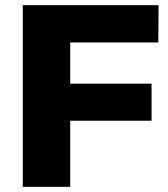

<svg xmlns="http://www.w3.org/2000/svg" viewBox="-20 -721 647 741"><path d="M68 -701H592L591 -557H251V-398H565V-255H251V0H68Z"/></svg>

Font: Alexandria
Style: Bold
Weight: 700
Designer: Mohamed Gaber
Foundry: Kief Type Foundry
Version: Version 5.100